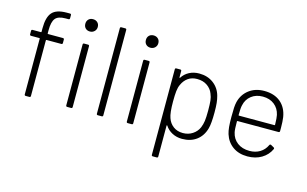

<svg xmlns="http://www.w3.org/2000/svg" viewBox="-104 -992 2363 1476"><g transform="rotate(15 1077.0 -254.0)"><path d="M117 -10V-453Q117 -457 113 -457H47Q37 -457 37 -467V-494Q37 -504 47 -504H113Q117 -504 117 -508V-537Q117 -624 150.5 -662Q184 -700 266 -700H292Q302 -700 302 -690V-665Q302 -655 292 -655H269Q210 -655 188 -627.5Q166 -600 166 -534V-508Q166 -504 170 -504H288Q298 -504 298 -494V-467Q298 -457 288 -457H170Q166 -457 166 -453V-10Q166 0 156 0H127Q117 0 117 -10Z M447 -11V-495Q447 -505 457 -505H488Q498 -505 498 -495V-11Q498 -1 488 -1H457Q447 -1 447 -11ZM475 -704Q497 -704 511 -690.5Q525 -677 525 -655Q525 -634 510.5 -620Q496 -606 475 -606Q453 -606 439.5 -619.5Q426 -633 426 -655Q426 -677 439.5 -690.5Q453 -704 475 -704Z M691 -10V-690Q691 -700 701 -700H732Q742 -700 742 -690V-10Q742 0 732 0H701Q691 0 691 -10Z M929 -11V-495Q929 -505 939 -505H970Q980 -505 980 -495V-11Q980 -1 970 -1H939Q929 -1 929 -11ZM957 -704Q979 -704 993 -690.5Q1007 -677 1007 -655Q1007 -634 992.5 -620Q978 -606 957 -606Q935 -606 921.5 -619.5Q908 -633 908 -655Q908 -677 921.5 -690.5Q935 -704 957 -704Z M1181 186V-494Q1181 -504 1191 -504H1222Q1232 -504 1232 -494V-443Q1232 -441 1233.5 -440.5Q1235 -440 1237 -442Q1258 -475 1293 -493.5Q1328 -512 1372 -512Q1439 -512 1486 -476.5Q1533 -441 1549 -382Q1556 -357 1559 -328Q1562 -299 1562 -253Q1562 -165 1551 -125Q1534 -62 1487.5 -27Q1441 8 1372 8Q1329 8 1293.5 -10.5Q1258 -29 1237 -62Q1232 -65 1232 -60V186Q1232 196 1222 196H1191Q1181 196 1181 186ZM1246 -123Q1259 -84 1290.5 -60.5Q1322 -37 1367 -37Q1410 -37 1443.5 -59Q1477 -81 1492 -116Q1503 -142 1507 -171Q1511 -200 1511 -252Q1511 -304 1508 -332.5Q1505 -361 1494 -386Q1481 -421 1448 -444Q1415 -467 1367 -467Q1325 -467 1295.5 -446Q1266 -425 1250 -389Q1239 -367 1235.5 -335Q1232 -303 1232 -252Q1232 -161 1246 -123Z M1709 -120Q1702 -143 1699 -173.5Q1696 -204 1696 -254Q1696 -302 1697.5 -327.5Q1699 -353 1704 -374Q1720 -437 1769.5 -474.5Q1819 -512 1890 -512Q1970 -512 2019.5 -470.5Q2069 -429 2081 -355Q2086 -320 2086 -274V-246Q2086 -235 2076 -235H1750Q1746 -235 1746 -231Q1746 -167 1751 -145Q1762 -95 1800.5 -66Q1839 -37 1897 -37Q1944 -37 1979.5 -58.5Q2015 -80 2033 -119Q2037 -128 2046 -125L2069 -112Q2078 -108 2075 -99Q2052 -49 2004 -20.5Q1956 8 1892 8Q1823 8 1775.5 -26Q1728 -60 1709 -120ZM1750 -278H2032Q2036 -278 2036 -282Q2035 -338 2030 -359Q2019 -409 1982 -438Q1945 -467 1890 -467Q1836 -467 1799 -438Q1762 -409 1752 -361Q1746 -340 1746 -282Q1746 -278 1750 -278Z"/></g></svg>

Font: Barlow GEO Light
Style: Regular
Weight: 300
Designer: Jeremy Tribby
Foundry: Tribby Type
Version: Version 1.408